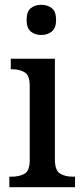

<svg xmlns="http://www.w3.org/2000/svg" viewBox="-20 -781 347 801"><path d="M152 -635Q126 -635 108.5 -649.5Q91 -664 91 -698Q91 -733 108.5 -747Q126 -761 152 -761Q178 -761 196 -747Q214 -733 214 -698Q214 -664 196 -649.5Q178 -635 152 -635ZM19 0V-44H31Q60 -44 82 -56Q104 -68 104 -112V-424Q104 -467 82.5 -479.5Q61 -492 33 -492H25V-536H209V-116Q209 -70 230.5 -57Q252 -44 282 -44H293V0Z"/></svg>

Font: Noto Serif Thai SemiCondensed Medium
Style: Regular
Weight: 500
Width: 4
Designer: Monotype Design Team
Foundry: Monotype Imaging Inc.
Version: Version 2.002; ttfautohint (v1.8.4.7-5d5b)